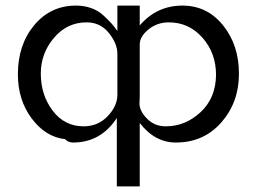

<svg xmlns="http://www.w3.org/2000/svg" viewBox="-20 -501 923 687"><path d="M44 -235Q44 -341 102.5 -411Q161 -481 252 -481Q281 -481 306.5 -472Q332 -463 351 -445Q370 -427 379 -417Q388 -407 400 -390V-481H480V-410Q541 -481 633 -481Q721 -481 778 -410.5Q835 -340 835 -237Q835 -135 772 -63Q709 9 609 9Q534 9 480 -61V166H398V-79Q341 9 241 9Q224 9 213 -3Q143 -11 93.5 -77Q44 -143 44 -235ZM126 -238Q126 -161 168.5 -105Q211 -49 279 -49Q331 -49 365.5 -85.5Q400 -122 400 -162V-309Q400 -345 369.5 -383Q339 -421 290 -421Q220 -421 173 -365.5Q126 -310 126 -238ZM479 -128Q481 -101 507.5 -75Q534 -49 573 -49Q643 -49 697.5 -99.5Q752 -150 753 -233Q753 -311 704.5 -366Q656 -421 584 -421Q542 -421 511 -395.5Q480 -370 480 -342V-154Q480 -151 479.5 -142Q479 -133 479 -128Z"/></svg>

Font: Coval
Style: Light
Weight: 300
Foundry: Context Ltd
Version: Version 001.000